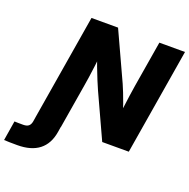

<svg xmlns="http://www.w3.org/2000/svg" viewBox="-292 -880 1217 1237"><g transform="rotate(20 316.5 -261.0)"><path d="M-133.8 204.1 -111.8 68.8Q-102.1 69.3 -85.9 69.6Q-69.8 69.8 -52.2 69.8Q-27.3 69.8 -14.9 59.6Q-2.4 49.3 1.5 27.8L15.6 -58.1H190.4L174.8 37.1Q161.1 121.1 106.4 163.6Q51.8 206.1 -43 206.1Q-71.3 206.1 -95 205.6Q-118.7 205.1 -133.8 204.1ZM5.9 0 126.5 -727.5H308.6L460.4 -397.5Q469.7 -376.5 482.2 -345.2Q494.6 -314 507.6 -277.3Q520.5 -240.7 531.7 -204.1L506.8 -167Q510.7 -204.1 516.6 -251.5Q522.5 -298.8 528.8 -342.8Q535.2 -386.7 539.6 -413.6L591.8 -727.5H767.6L647 0H464.8L325.7 -302.7Q314 -329.1 299.1 -365Q284.2 -400.9 267.6 -445.1Q251 -489.3 233.4 -540L264.2 -551.3Q259.3 -498.5 253.2 -450Q247.1 -401.4 241.5 -363.3Q235.8 -325.2 231.9 -302.7L181.6 0Z"/></g></svg>

Font: Inter 28pt ExtraBold
Style: Italic
Weight: 800
Italic angle: -9.3988°
Designer: Rasmus Andersson
Foundry: rsms
Version: Version 4.001;git-66647c0bb